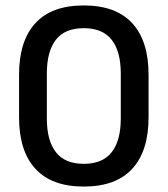

<svg xmlns="http://www.w3.org/2000/svg" viewBox="-20 -672 616 705"><path d="M287.5 13Q170 13 110 -52.2Q50 -117.5 50 -241V-398Q50 -521.5 109.8 -586.8Q169.5 -652 287.5 -652Q405.5 -652 465.5 -586.8Q525.5 -521.5 525.5 -398V-241Q525.5 -117.5 465.5 -52.2Q405.5 13 287.5 13ZM287.5 -70.5Q357 -70.5 390.2 -113.2Q423.5 -156 423.5 -236.5V-402Q423.5 -483 390.2 -525.8Q357 -568.5 287.5 -568.5Q218 -568.5 185 -525.8Q152 -483 152 -402V-236.5Q152 -156 185.2 -113.2Q218.5 -70.5 287.5 -70.5Z"/></svg>

Font: Anek Latin Medium
Style: Regular
Weight: 500
Designer: Yesha Goshar
Foundry: Ek Type
Version: Version 1.003